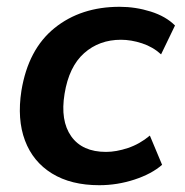

<svg xmlns="http://www.w3.org/2000/svg" viewBox="-20 -535 544 565"><path d="M272 10Q189 10 133 -24.5Q77 -59 53.5 -121.5Q30 -184 43 -268Q63 -390 140.5 -452.5Q218 -515 332 -515Q379 -515 423.5 -501Q468 -487 495 -460L454 -375Q430 -397 398 -407.5Q366 -418 336 -418Q272 -418 227.5 -378.5Q183 -339 170 -259Q157 -180 189.5 -134Q222 -88 292 -88Q322 -88 356.5 -99.5Q391 -111 421 -136L457 -50Q426 -23 375.5 -6.5Q325 10 272 10Z"/></svg>

Font: Mulish
Style: Bold Italic
Weight: 700
Italic angle: -9°
Designer: Vernon Adams
Foundry: Vernon Adams
Version: Version 3.603; ttfautohint (v1.8.3)